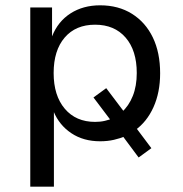

<svg xmlns="http://www.w3.org/2000/svg" viewBox="-20 -523 688 723"><path d="M94 180V-495H176V-386Q198 -442 245.5 -472.5Q293 -503 357 -503Q426 -503 477 -471Q528 -439 555.5 -382Q583 -325 583 -247Q583 -175 558 -119.5Q533 -64 488 -32L490 -45L550 35L502 70L438 -16L454 -11Q433 -2 409 3.5Q385 9 357 9Q294 9 248.5 -21.5Q203 -52 182 -103H183V180ZM338 -64Q358 -64 375 -68Q392 -72 406 -78L400 -66L332 -156L380 -191L451 -97L438 -100Q465 -124 480 -161.5Q495 -199 495 -248Q495 -333 453 -381.5Q411 -430 338 -430Q265 -430 223.5 -381.5Q182 -333 182 -248Q182 -163 224 -113.5Q266 -64 338 -64Z"/></svg>

Font: Nunito Sans 8pt
Style: Regular
Weight: 400
Version: Version 3.101;gftools[0.9.27]